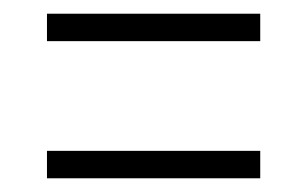

<svg xmlns="http://www.w3.org/2000/svg" viewBox="-20 -421 449 280"><path d="M48.5 -361V-401H359.5V-361ZM48.5 -161V-201H359.5V-161Z"/></svg>

Font: Imbue Thin 10pt Black
Style: Regular
Weight: 900
Version: Version 1.102